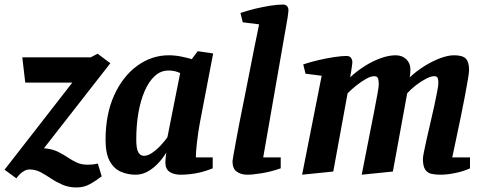

<svg xmlns="http://www.w3.org/2000/svg" viewBox="-60 -758 2137 844"><path d="M277 66Q242 66 214.5 54Q187 42 164 26.5Q141 11 118.5 -1Q96 -13 70 -13Q58 -13 47 -7Q36 -1 27 8Q18 17 12 26L-40 -12L258 -395H51L38 -506H339L369 -522L425 -480L97 -60L67 -98Q110 -109 141 -105.5Q172 -102 194.5 -91Q217 -80 237 -66.5Q257 -53 277.5 -43.5Q298 -34 325 -34Q336 -34 346.5 -35Q357 -36 370 -39L387 17Q363 36 336 51Q309 66 277 66Z M536 10Q501 10 470.5 -3.5Q440 -17 422 -50.5Q404 -84 404 -143Q404 -256 442 -339.5Q480 -423 543.5 -469Q607 -515 682 -515Q711 -515 741 -508.5Q771 -502 783 -498L809 -533L877 -523L818 -215Q811 -176 806 -134Q801 -92 801 -66H875V-18Q835 -2 800 4Q765 10 734 10Q704 10 685.5 -2.5Q667 -15 667 -43Q667 -47 667.5 -54.5Q668 -62 669 -71Q670 -80 671 -87Q653 -58 631 -36Q609 -14 585.5 -2Q562 10 536 10ZM573 -73Q590 -73 610 -87Q630 -101 648 -120.5Q666 -140 676 -155L732 -437Q718 -443 706.5 -445.5Q695 -448 681 -448Q647 -448 621 -424.5Q595 -401 576.5 -359Q558 -317 548.5 -262.5Q539 -208 539 -145Q539 -104 548 -88.5Q557 -73 573 -73Z M1028 10Q999 10 980.5 -3.5Q962 -17 962 -49Q962 -53 966 -75Q970 -97 976.5 -133Q983 -169 992 -215.5Q1001 -262 1012 -315.5Q1023 -369 1034 -426.5Q1045 -484 1056.5 -541Q1068 -598 1079 -651L1007 -660L997 -701Q1026 -711 1061 -719.5Q1096 -728 1128.5 -733Q1161 -738 1183 -738Q1196 -738 1202 -731Q1208 -724 1208 -713Q1208 -710 1207 -701.5Q1206 -693 1204 -679L1097 -66H1174V-18Q1131 -3 1090.5 3.5Q1050 10 1028 10Z M1268 10 1354 -425 1283 -434 1273 -475Q1303 -485 1339 -493.5Q1375 -502 1408.5 -507Q1442 -512 1462 -512Q1476 -512 1481.5 -505.5Q1487 -499 1488 -492Q1489 -485 1489 -485Q1489 -480 1487 -467Q1485 -454 1483 -440Q1481 -426 1479 -418Q1508 -445 1542.5 -467Q1577 -489 1613 -502Q1649 -515 1679 -515Q1708 -515 1726 -497.5Q1744 -480 1744 -454Q1744 -447 1743.5 -437.5Q1743 -428 1741 -418Q1770 -445 1805 -467Q1840 -489 1874.5 -502Q1909 -515 1936 -515Q1974 -515 1988 -500Q2002 -485 2002 -450Q2002 -440 1997 -410Q1992 -380 1984 -337.5Q1976 -295 1966 -246.5Q1956 -198 1946 -151Q1936 -104 1928 -66H2006V-18Q1978 -5 1941.5 2.5Q1905 10 1878 10Q1856 10 1838 6.5Q1820 3 1809.5 -12Q1799 -27 1799 -60Q1799 -68 1804 -92.5Q1809 -117 1816.5 -151Q1824 -185 1833 -222.5Q1842 -260 1849.5 -295Q1857 -330 1862 -356.5Q1867 -383 1867 -393Q1867 -407 1864 -415Q1861 -423 1848 -423Q1834 -423 1812 -411.5Q1790 -400 1768 -383Q1746 -366 1730 -348L1667 -4L1530 10Q1538 -30 1547.5 -79Q1557 -128 1567 -178Q1577 -228 1585.5 -272Q1594 -316 1599.5 -346.5Q1605 -377 1605 -387Q1605 -403 1602 -413Q1599 -423 1584 -423Q1570 -423 1549.5 -411.5Q1529 -400 1507.5 -383Q1486 -366 1468 -348L1405 -4Z"/></svg>

Font: Manuale
Style: Italic
Weight: 400
Italic angle: -11°
Designer: Eduardo Tunni / Pablo Cosgaya
Foundry: Eduardo Tunni / Pablo Cosgaya
Version: Version 1.002